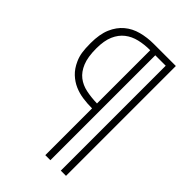

<svg xmlns="http://www.w3.org/2000/svg" viewBox="-230 -872 964 964"><g transform="rotate(45 252.0 -390.0)"><path d="M429 0H392V-745H318V0H282V-332Q249 -332 216.5 -336.5Q184 -341 155.5 -353.5Q127 -366 103 -388.5Q79 -411 63 -447Q53 -469 49 -494Q45 -519 45 -559Q45 -622 63 -664Q81 -706 112 -732Q143 -758 184.5 -769Q226 -780 272 -780H429ZM282 -367V-745Q241 -745 205 -736.5Q169 -728 142 -707Q115 -686 99.5 -650.5Q84 -615 84 -560Q84 -499 99.5 -461.5Q115 -424 141.5 -403.5Q168 -383 204 -375.5Q240 -368 282 -367Z"/></g></svg>

Font: Tanohe Sans ExtraLight
Style: Regular
Weight: 250
Designer: Village Type and Design LLC & Cristiano Sobral
Foundry: Cooper Hewitt Smithsonian Design Museum
Version: Version 1.00;September 29, 2021;FontCreator 13.0.0.2655 64-b